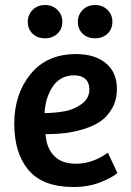

<svg xmlns="http://www.w3.org/2000/svg" viewBox="-20 -734 524 767"><path d="M284 -518Q167 -518 102 -438Q37 -358 37 -240Q37 -122 94 -54.5Q151 13 273 13Q334 13 381.5 -6Q429 -25 449 -43L411 -124Q349 -80 285 -80Q225 -80 195 -112.5Q165 -145 162 -198Q202 -198 237.5 -202Q273 -206 313 -218Q353 -230 381 -249Q409 -268 428 -301.5Q447 -335 447 -379Q447 -445 403 -481.5Q359 -518 284 -518ZM337 -377Q337 -341 306 -318.5Q275 -296 238.5 -289.5Q202 -283 158 -282Q161 -344 191 -388.5Q221 -433 277 -433Q305 -433 321 -418.5Q337 -404 337 -377ZM291 -647Q291 -675 310.5 -694.5Q330 -714 360 -714Q390 -714 409.5 -694.5Q429 -675 429 -647Q429 -618 409.5 -599.5Q390 -581 360 -581Q329 -581 310 -599.5Q291 -618 291 -647ZM91 -647Q91 -675 110.5 -694.5Q130 -714 160 -714Q190 -714 209.5 -694.5Q229 -675 229 -647Q229 -618 209.5 -599.5Q190 -581 160 -581Q129 -581 110 -599.5Q91 -618 91 -647Z"/></svg>

Font: Bree Serif
Style: Regular
Weight: 400
Designer: Veronika Burian, Jos Scaglione
Foundry: TypeTogether
Version: Version 1.001